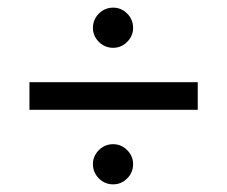

<svg xmlns="http://www.w3.org/2000/svg" viewBox="-20 -591 593 502"><path d="M497 -304H57V-376H497ZM328 -162Q328 -140 312.5 -124.5Q297 -109 276 -109Q254 -109 238.5 -124.5Q223 -140 223 -162Q223 -183 238.5 -198.5Q254 -214 276 -214Q297 -214 312.5 -198.5Q328 -183 328 -162ZM328 -518Q328 -497 312.5 -481.5Q297 -466 276 -466Q254 -466 238.5 -481.5Q223 -497 223 -518Q223 -540 238.5 -555.5Q254 -571 276 -571Q297 -571 312.5 -555.5Q328 -540 328 -518Z"/></svg>

Font: Hind Madurai
Style: Regular
Weight: 400
Designer: Jyotish Sonowal
Foundry: Indian Type Foundry
Version: Version 1.001;PS 1.0;hotconv 1.0.86;makeotf.lib2.5.63406; tt